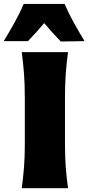

<svg xmlns="http://www.w3.org/2000/svg" viewBox="-64 -986 464 1006"><path d="M50 0Q57.5 -56.5 61.8 -109.8Q66 -163 66 -230.5V-474Q66 -544.5 61.8 -599.5Q57.5 -654.5 50 -713H292.5Q284.5 -654.5 280.5 -599.5Q276.5 -544.5 276.5 -474V-230.5Q276.5 -163 280.5 -109.8Q284.5 -56.5 292.5 0ZM254.5 -768.5Q208.5 -816 167.5 -865Q128 -817.5 82.5 -770.5H-44.5Q-15 -819 12.2 -867.8Q39.5 -916.5 60 -965.5H274.5Q295.5 -916.5 322.5 -867.8Q349.5 -819 379 -770.5Z"/></svg>

Font: Commissioner Flair ExtraBold
Style: Regular
Weight: 800
Designer: Kostas Bartsokas
Foundry: Kostas Bartsokas
Version: Version 1.000; ttfautohint (v1.8.3)